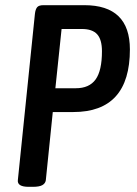

<svg xmlns="http://www.w3.org/2000/svg" viewBox="-20 -720 530 742"><path d="M91 2Q46 2 49 -24L115 -667Q117 -684 123.5 -692Q130 -700 148 -700H306Q482 -700 482 -529Q482 -287 263 -287H184L157 -23Q155 -11 143.5 -4.5Q132 2 107 2ZM194 -379H273Q325 -379 349.5 -413Q374 -447 374 -522Q374 -567 355.5 -587.5Q337 -608 296 -608H218Z"/></svg>

Font: Asap Condensed Condensed Medium
Style: Italic
Weight: 500
Width: 3
Italic angle: -6°
Designer: Pablo Cosgaya
Foundry: Omnibus-Type
Version: Version 3.001; ttfautohint (v1.8.4.7-5d5b)